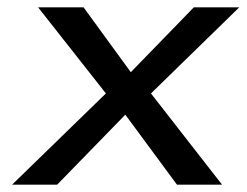

<svg xmlns="http://www.w3.org/2000/svg" viewBox="-20 -504 673 524"><path d="M586 0 392 -249 633 -484H509L337 -307L208 -484H84L269 -249L13 0H136L322 -191L463 0Z"/></svg>

Font: Gamestation Extended
Style: Italic
Weight: 400
Width: 7
Designer: Jonas Hecksher
Foundry: Jonas Hecksher, Playtypeª, e-types AS
Version: Version 1.003